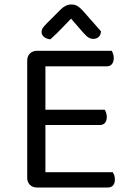

<svg xmlns="http://www.w3.org/2000/svg" viewBox="-20 -834 582 854"><path d="M145 0Q125 0 113 -12Q101 -24 101 -44V-564Q101 -584 113 -596Q125 -608 145 -608H477Q480 -603 483 -594.5Q486 -586 486 -576Q486 -559 478 -549Q470 -539 455 -539H182V-346H446Q449 -341 452 -332.5Q455 -324 455 -314Q455 -297 447 -287.5Q439 -278 424 -278H182V-68H482Q485 -63 488 -55Q491 -47 491 -36Q491 -19 483 -9.5Q475 0 460 0ZM296 -751Q279 -734 256 -709.5Q233 -685 204 -659Q187 -661 176 -669.5Q165 -678 165 -692Q165 -703 172.5 -712.5Q180 -722 191 -733L250 -792Q272 -814 297 -814Q313 -814 324 -807.5Q335 -801 347 -788L429 -695Q429 -680 419.5 -670.5Q410 -661 395 -661Q384 -661 374 -667Q364 -673 350 -689Z"/></svg>

Font: Baloo 2
Style: Regular
Weight: 400
Designer: Sarang Kulkarni and Ek Type
Foundry: Ek Type
Version: Version 1.640;hotconv 1.0.111;makeotfexe 2.5.65597; ttfautoh